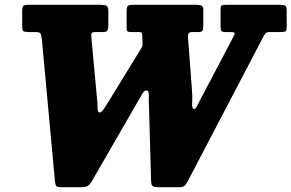

<svg xmlns="http://www.w3.org/2000/svg" viewBox="-20 -770 1214 800"><path d="M434 -349.5 559.5 -554Q566 -565 570.5 -572.2Q575 -579.5 574 -592L572.5 -624Q572 -632.5 569 -634.5Q566 -636.5 556 -636.5H523.5Q513.5 -636.5 510.5 -640.2Q507.5 -644 507.5 -657V-718.5Q507.5 -739.5 512 -744.8Q516.5 -750 537 -750H798.5Q811.5 -750 819.2 -746.8Q827 -743.5 827 -729.5V-662Q827 -646 823.2 -641.2Q819.5 -636.5 807 -636.5H781.5Q769 -636.5 765.8 -630.8Q762.5 -625 763.5 -611.5L779.5 -399Q782.5 -367 780.8 -341.2Q779 -315.5 788.5 -315.5Q794.5 -315.5 801.8 -329.8Q809 -344 817 -359.5L948.5 -609Q957.5 -625.5 957.8 -631Q958 -636.5 939 -636.5H918Q906.5 -636.5 902.8 -641Q899 -645.5 899 -661V-729Q899 -743.5 903 -746.8Q907 -750 922 -750H1146.5Q1162.5 -750 1168.5 -746.2Q1174.5 -742.5 1174.5 -725.5V-657.5Q1174.5 -644 1170.5 -640.2Q1166.5 -636.5 1152.5 -636.5H1108Q1090 -636.5 1086 -631Q1082 -625.5 1076 -614.5L761 -12.5Q754 0 748 5Q742 10 722.5 10H642.5Q622.5 10 616.2 5.5Q610 1 609.5 -16.5L601 -320Q599 -351 600.2 -372Q601.5 -393 589.5 -393Q580.5 -393 571.8 -377.2Q563 -361.5 550.5 -340.5L361.5 -13Q353.5 0 345.2 5Q337 10 315.5 10H238Q219 10 215 5.8Q211 1.5 209 -14.5L154.5 -605.5Q152.5 -624.5 148.8 -630.5Q145 -636.5 123.5 -636.5H98.5Q82 -636.5 77.2 -640.5Q72.5 -644.5 72.5 -661.5V-724Q72.5 -741 77 -745.5Q81.5 -750 98 -750H398.5Q416.5 -750 424 -746Q431.5 -742 431.5 -722.5V-666.5Q431.5 -649 427.5 -642.8Q423.5 -636.5 408.5 -636.5H378Q364.5 -636.5 361.8 -631.8Q359 -627 360.5 -615L383.5 -367.5Q387 -339.5 386.5 -320.5Q386 -301.5 395 -301.5Q403 -301.5 412.5 -315.8Q422 -330 434 -349.5Z"/></svg>

Font: Besley* Narrow Heavy
Style: Italic
Weight: 800
Width: 4
Italic angle: -13°
Designer: Owen Earl
Foundry: indestructible type*
Version: Version 3.000; ttfautohint (v1.8.3)